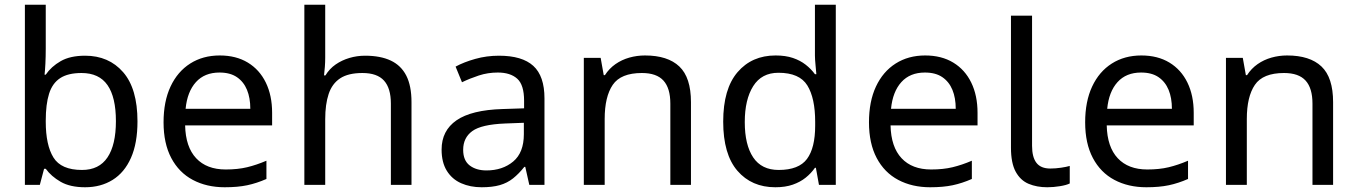

<svg xmlns="http://www.w3.org/2000/svg" viewBox="-20 -780 5725 810"><path d="M173 -575Q173 -541 171.5 -511.5Q170 -482 168 -465H173Q196 -499 236 -522Q276 -545 339 -545Q439 -545 499.5 -475.5Q560 -406 560 -268Q560 -176 532.5 -114Q505 -52 455 -21Q405 10 339 10Q276 10 236 -13Q196 -36 173 -68H166L148 0H85V-760H173ZM324 -472Q267 -472 234 -450.5Q201 -429 187 -384.5Q173 -340 173 -271V-267Q173 -168 205.5 -115.5Q238 -63 326 -63Q398 -63 433.5 -116Q469 -169 469 -269Q469 -370 433.5 -421Q398 -472 324 -472Z M907 -546Q976 -546 1025.5 -516Q1075 -486 1101.5 -431.5Q1128 -377 1128 -304V-251H761Q763 -160 807.5 -112.5Q852 -65 932 -65Q983 -65 1022.5 -74.5Q1062 -84 1104 -102V-25Q1063 -7 1023 1.5Q983 10 928 10Q852 10 793.5 -21Q735 -52 702.5 -113.5Q670 -175 670 -264Q670 -352 699.5 -415Q729 -478 782.5 -512Q836 -546 907 -546ZM906 -474Q843 -474 806.5 -433.5Q770 -393 763 -321H1036Q1036 -367 1022 -401Q1008 -435 979.5 -454.5Q951 -474 906 -474Z M1352 -537Q1352 -518 1350.5 -498Q1349 -478 1347 -462H1353Q1370 -490 1396 -508Q1422 -526 1454 -535.5Q1486 -545 1520 -545Q1585 -545 1628.5 -524.5Q1672 -504 1694 -461Q1716 -418 1716 -349V0H1629V-343Q1629 -408 1600 -440Q1571 -472 1509 -472Q1449 -472 1415 -449.5Q1381 -427 1366.5 -383.5Q1352 -340 1352 -277V0H1264V-760H1352Z M2085 -545Q2183 -545 2230 -502Q2277 -459 2277 -365V0H2213L2196 -76H2192Q2169 -47 2144.5 -27.5Q2120 -8 2088.5 1Q2057 10 2012 10Q1964 10 1925.5 -7Q1887 -24 1865 -59.5Q1843 -95 1843 -149Q1843 -229 1906 -272.5Q1969 -316 2100 -320L2191 -323V-355Q2191 -422 2162 -448Q2133 -474 2080 -474Q2038 -474 2000 -461.5Q1962 -449 1929 -433L1902 -499Q1937 -518 1985 -531.5Q2033 -545 2085 -545ZM2111 -259Q2011 -255 1972.5 -227Q1934 -199 1934 -148Q1934 -103 1961.5 -82Q1989 -61 2032 -61Q2100 -61 2145 -98.5Q2190 -136 2190 -214V-262Z M2701 -546Q2797 -546 2846 -499.5Q2895 -453 2895 -349V0H2808V-343Q2808 -408 2779 -440Q2750 -472 2688 -472Q2599 -472 2565 -422Q2531 -372 2531 -278V0H2443V-536H2514L2527 -463H2532Q2550 -491 2576.5 -509.5Q2603 -528 2635 -537Q2667 -546 2701 -546Z M3251 10Q3151 10 3091 -59.5Q3031 -129 3031 -267Q3031 -405 3091.5 -475.5Q3152 -546 3252 -546Q3294 -546 3325 -535.5Q3356 -525 3379 -507Q3402 -489 3418 -467H3424Q3423 -480 3420.5 -505.5Q3418 -531 3418 -546V-760H3506V0H3435L3422 -72H3418Q3402 -49 3379 -30.5Q3356 -12 3324.5 -1Q3293 10 3251 10ZM3265 -63Q3350 -63 3384.5 -109.5Q3419 -156 3419 -250V-266Q3419 -366 3386 -419.5Q3353 -473 3264 -473Q3193 -473 3157.5 -416.5Q3122 -360 3122 -265Q3122 -169 3157.5 -116Q3193 -63 3265 -63Z M3883 -546Q3952 -546 4001.5 -516Q4051 -486 4077.5 -431.5Q4104 -377 4104 -304V-251H3737Q3739 -160 3783.5 -112.5Q3828 -65 3908 -65Q3959 -65 3998.5 -74.5Q4038 -84 4080 -102V-25Q4039 -7 3999 1.5Q3959 10 3904 10Q3828 10 3769.5 -21Q3711 -52 3678.5 -113.5Q3646 -175 3646 -264Q3646 -352 3675.5 -415Q3705 -478 3758.5 -512Q3812 -546 3883 -546ZM3882 -474Q3819 -474 3782.5 -433.5Q3746 -393 3739 -321H4012Q4012 -367 3998 -401Q3984 -435 3955.5 -454.5Q3927 -474 3882 -474Z M4398 10Q4354 10 4319.5 -4.5Q4285 -19 4265 -55.5Q4245 -92 4245 -157V-714H4334V-165Q4334 -117 4352.5 -93Q4371 -69 4411 -69Q4433 -69 4456.5 -72.5Q4480 -76 4493 -80V-6Q4479 1 4451.5 5.5Q4424 10 4398 10Z M4795 -546Q4864 -546 4913.5 -516Q4963 -486 4989.5 -431.5Q5016 -377 5016 -304V-251H4649Q4651 -160 4695.5 -112.5Q4740 -65 4820 -65Q4871 -65 4910.5 -74.5Q4950 -84 4992 -102V-25Q4951 -7 4911 1.5Q4871 10 4816 10Q4740 10 4681.5 -21Q4623 -52 4590.5 -113.5Q4558 -175 4558 -264Q4558 -352 4587.5 -415Q4617 -478 4670.5 -512Q4724 -546 4795 -546ZM4794 -474Q4731 -474 4694.5 -433.5Q4658 -393 4651 -321H4924Q4924 -367 4910 -401Q4896 -435 4867.5 -454.5Q4839 -474 4794 -474Z M5410 -546Q5506 -546 5555 -499.5Q5604 -453 5604 -349V0H5517V-343Q5517 -408 5488 -440Q5459 -472 5397 -472Q5308 -472 5274 -422Q5240 -372 5240 -278V0H5152V-536H5223L5236 -463H5241Q5259 -491 5285.5 -509.5Q5312 -528 5344 -537Q5376 -546 5410 -546Z"/></svg>

Font: ubangla85
Style: Book
Weight: 400
Designer: Jelle Bosma - Monotype Design Team
Foundry: Monotype Imaging Inc.
Version: Version 2.003